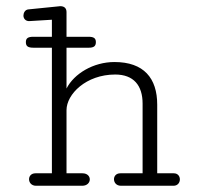

<svg xmlns="http://www.w3.org/2000/svg" viewBox="-20 -596 645 616"><path d="M264.6 -442.9C280.8 -442.9 287.6 -447.8 287.6 -460.9C287.6 -474.1 279.8 -478 263.7 -478H87.4C70.8 -478 63 -474.1 63 -460.9C63 -447.8 69.3 -442.9 87.9 -442.9ZM349.6 -356.9C408.7 -356.9 437.5 -321.8 437.5 -263.7V-40H366.2C352.5 -40 345.7 -30.8 345.7 -21C345.7 -10.7 353 0 368.2 0H536.6C550.3 0 557.1 -10.3 557.1 -20.5C557.1 -30.3 550.8 -40 537.6 -40H484.4V-260.3C484.4 -345.2 441.4 -397 347.2 -397C279.8 -397 217.8 -359.9 193.4 -312V-557.1C193.4 -568.4 187.5 -576.2 173.3 -576.2C170.4 -576.2 167.5 -575.7 163.6 -575.2L71.3 -565.9C59.6 -564.9 55.2 -553.7 55.2 -545.9C55.2 -536.1 62.5 -527.8 74.2 -528.3L146.5 -532.7V-40H93.8C80.1 -40 73.2 -30.8 73.2 -21C73.2 -10.7 80.6 0 95.7 0H243.7C259.8 0 268.1 -10.3 268.1 -20.5C268.1 -30.3 260.3 -40 244.6 -40H193.4V-242.7C193.4 -293.5 255.9 -356.9 349.6 -356.9Z"/></svg>

Font: Cutive Mono
Style: Regular
Weight: 400
Monospace: yes
Designer: Vernon Adams
Foundry: Vernon Adams
Version: Version 1.002